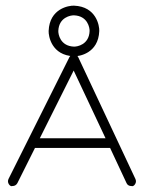

<svg xmlns="http://www.w3.org/2000/svg" viewBox="-20 -654 512 675"><path d="M240 -634.1C222.2 -634.8 154 -624.1 151 -545.1C150.3 -527.3 161 -459.1 240 -456.1C257.8 -455.4 326 -466.1 329 -545.1C329.7 -562.9 319 -631.1 240 -634.1ZM185 -545.1C186.8 -593.6 229 -600.5 240 -600.1C288.5 -598.3 295.4 -556.1 295 -545.1C293.2 -496.6 251 -489.7 240 -490.1C191.5 -491.9 184.6 -534.1 185 -545.1ZM240 -462C233 -462 227 -459 224 -453L10 -25C9 -22 8 -20 8 -17C8 -10 12 -3 18 0C20 1 22 0 24 0C31 0 37 -3 41 -10L103 -134H367L425 -10C428 -3 435 0 441 0C444 0 446 1 448 0C454 -3 458 -10 458 -17C458 -20 457 -22 456 -25L255 -453C252 -459 247 -462 240 -462ZM239 -406 351 -168H120Z"/></svg>

Font: LetsTrace
Style: basic
Weight: 500
Version: Version 002.000